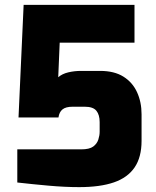

<svg xmlns="http://www.w3.org/2000/svg" viewBox="-20 -762 639 788"><path d="M305 6Q247 6 179.5 0Q112 -6 51 -13V-149H313Q347 -149 362.5 -160.5Q378 -172 383.5 -189Q389 -206 389 -221V-261Q389 -291 375.5 -307.5Q362 -324 328 -324H278Q250 -324 236.5 -313Q223 -302 220 -280H56L77 -742H532V-587H225L219 -445Q235 -459 260 -465Q285 -471 313 -471H391Q449 -471 486.5 -447.5Q524 -424 542.5 -383.5Q561 -343 561 -293V-184Q561 -117 532.5 -75Q504 -33 447.5 -13.5Q391 6 305 6Z"/></svg>

Font: Exo Thin ExtraBold
Style: Regular
Weight: 800
Version: Version 2.000